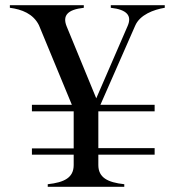

<svg xmlns="http://www.w3.org/2000/svg" viewBox="-20 -720 736 740"><path d="M164 -10V0H459V-10C394 -17 359 -36 359 -84V-124H576V-149H359V-291H576V-316H367L501 -621C519 -663 572 -683 615 -690V-700H407V-690C470 -683 489 -659 472 -620L351 -341L237 -618C220 -660 240 -683 303 -690V-700H18V-690C64 -684 108 -667 130 -623L257 -316H103V-291H264V-148H103V-124H264V-84C264 -36 229 -17 164 -10Z"/></svg>

Font: Sprat Condesed
Style: Regular
Weight: 400
Width: 3
Designer: Ethan Nakache
Foundry: Collletttivo
Version: Version 2.000;Glyphs 3.2 (3217)